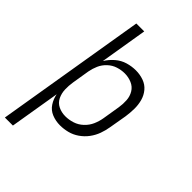

<svg xmlns="http://www.w3.org/2000/svg" viewBox="-281 -831 1132 1132"><g transform="rotate(45 285.5 -265.0)"><path d="M-5 205H62L114 -108Q120 -75 138.5 -46.5Q157 -18 189 -5Q221 8 257 8Q288 8 319.5 0Q351 -8 379 -27.5Q407 -47 427 -74Q447 -101 458 -131.5Q469 -162 474 -193L493 -303Q498 -337 498.5 -370.5Q499 -404 490.5 -435.5Q482 -467 461.5 -491.5Q441 -516 410 -527Q379 -538 345 -538Q345 -538 345 -538Q345 -538 345 -538Q311 -538 277 -528Q243 -518 215 -494Q187 -470 168 -439L217 -735H151ZM242 -52Q210 -52 183 -65Q156 -78 143 -105Q130 -132 129 -163Q128 -194 133 -225L151 -335Q156 -363 168 -390.5Q180 -418 203 -439.5Q226 -461 254.5 -470Q283 -479 311 -479Q342 -479 370 -467Q398 -455 413 -430Q428 -405 430 -374.5Q432 -344 427 -313L409 -203Q404 -173 391.5 -144.5Q379 -116 355 -93.5Q331 -71 301 -61.5Q271 -52 242 -52Z"/></g></svg>

Font: Iosevka Sparkle Light Oblique
Style: Regular
Weight: 300
Italic angle: -9°
Designer: Belleve Invis
Foundry: Belleve Invis
Version: Version 4.5.0; ttfautohint (v1.8.3)